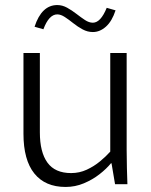

<svg xmlns="http://www.w3.org/2000/svg" viewBox="-20 -730 597 761"><path d="M240 11Q159 11 116 -42.5Q73 -96 73 -200V-520H138V-205Q138 -127 168 -85.5Q198 -44 262 -44Q295 -44 324 -57.5Q353 -71 376.5 -90.5Q400 -110 417 -129V-520H482V-136Q482 -96 483 -63.5Q484 -31 485 0H436L422 -83H420Q402 -61 374.5 -39.5Q347 -18 312.5 -3.5Q278 11 240 11ZM403 -699 438 -689Q424 -646 400 -624.5Q376 -603 348 -603Q327 -603 307.5 -613.5Q288 -624 270.5 -638Q253 -652 237 -662.5Q221 -673 207 -673Q174 -673 152 -614L117 -624Q145 -710 207 -710Q227 -710 246 -699.5Q265 -689 283 -675Q301 -661 317 -650.5Q333 -640 348 -640Q379 -640 403 -699Z"/></svg>

Font: Murecho Light
Style: Regular
Weight: 300
Designer: Neil Summerour
Foundry: Positype
Version: Version 1.010; ttfautohint (v1.8.3)